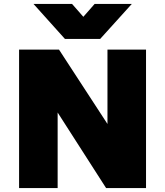

<svg xmlns="http://www.w3.org/2000/svg" viewBox="-20 -951 835 971"><path d="M76.5 0V-700H278.5L523.5 -324V-700H718.5V0H516.5L271.5 -382V0ZM308.5 -754 149.5 -931H344.5L401.5 -866L458.5 -931H646.5L486.5 -754Z"/></svg>

Font: Geologica Thin Roman Black
Style: Regular
Weight: 900
Version: Version 1.010;gftools[0.9.28]